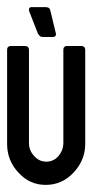

<svg xmlns="http://www.w3.org/2000/svg" viewBox="-20 -520 260 540"><path d="M61.5 -379.9Q61.5 -292 61.5 -117.2Q61.5 -96.7 76.2 -81.1Q89.8 -65.4 110.4 -65.4Q129.9 -65.4 143.6 -80.1Q157.2 -95.7 158.2 -115.2Q158.2 -204.1 158.2 -380.9Q158.2 -385.7 161.1 -387.7Q163.1 -390.6 167 -390.6Q181.6 -390.6 210 -390.6Q213.9 -390.6 216.8 -387.7Q219.7 -384.8 219.7 -379.9Q219.7 -292 219.7 -115.2Q219.7 -69.3 186.5 -34.2Q154.3 0 108.4 0Q63.5 0 32.2 -34.2Q0 -68.4 0 -115.2Q0 -204.1 0 -380.9Q0 -385.7 2.9 -387.7Q4.9 -390.6 9.8 -390.6Q23.4 -390.6 50.8 -390.6Q50.8 -390.6 50.8 -390.6Q55.7 -390.6 58.6 -387.7Q61.5 -384.8 61.5 -379.9ZM70.3 -500Q83 -500 108.4 -500Q114.3 -500 118.2 -497.1Q121.1 -494.1 122.1 -488.3Q127 -467.8 136.7 -427.7Q138.7 -421.9 135.7 -418.9Q133.8 -416 128.9 -416Q119.1 -416 100.6 -416Q94.7 -416 91.8 -418.9Q88.9 -421.9 86.9 -424.8Q79.1 -445.3 62.5 -487.3Q60.5 -493.2 62.5 -497.1Q63.5 -500 70.3 -500Z"/></svg>

Font: Lega 2020-21MOD
Style: Regular
Weight: 400
Designer: SIL Open Font License
Foundry: SIL Open Font License
Version: Version 1.00;July 1, 2020;FontCreator 13.0.0.2670 32-bit